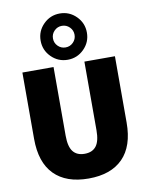

<svg xmlns="http://www.w3.org/2000/svg" viewBox="-111 -1138 947 1226"><g transform="rotate(-10 363.0 -525.0)"><path d="M63 -300V-730H265V-285Q265 -214 290 -182Q315 -150 365 -150Q415 -150 440 -182Q465 -214 465 -285V-730H663V-300Q663 -147 585.5 -68.5Q508 10 363 10Q218 10 140.5 -68.5Q63 -147 63 -300ZM469 -1016Q513 -972 513 -910Q513 -848 469 -804Q425 -760 363 -760Q301 -760 257 -804Q213 -848 213 -910Q213 -972 257 -1016Q301 -1060 363 -1060Q425 -1060 469 -1016ZM412.5 -860.5Q433 -881 433 -910Q433 -939 412.5 -959.5Q392 -980 363 -980Q334 -980 313.5 -959.5Q293 -939 293 -910Q293 -881 313.5 -860.5Q334 -840 363 -840Q392 -840 412.5 -860.5Z"/></g></svg>

Font: Mplus 1p Black
Style: Regular
Weight: 900
Version: Version 1.061